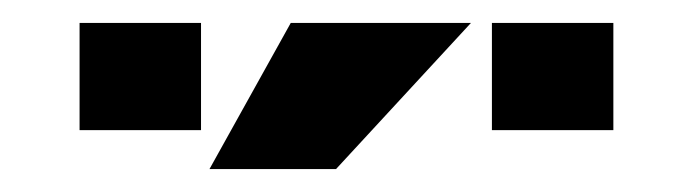

<svg xmlns="http://www.w3.org/2000/svg" viewBox="-20 -718 599 166"><path d="M510.3 -698.2V-605.5H405.3V-698.2ZM153.8 -698.2V-605.5H48.8V-698.2ZM231.4 -698.2H387.2L270.5 -571.8H161.1Z"/></svg>

Font: SansationBold
Style: Bold
Weight: 700
Designer: Bernd Montag
Version: Version 1.301